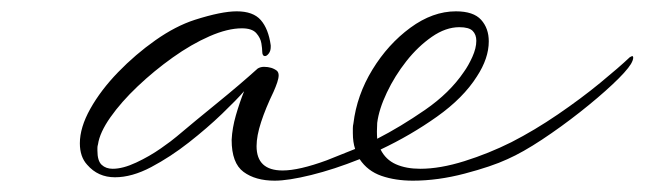

<svg xmlns="http://www.w3.org/2000/svg" viewBox="-20 -307 1138 339"><path d="M465 12Q431 12 410 -3.5Q389 -19 389 -60Q390 -81 396.5 -103.5Q403 -126 411 -146Q398 -131 372 -106Q346 -81 313.5 -55.5Q281 -30 247 -12Q213 6 183 6Q153 6 134 -16Q121 -30 121 -54Q121 -82 139.5 -115Q158 -148 188.5 -179.5Q219 -211 254.5 -236Q290 -261 324 -272Q371 -287 398 -287Q427 -287 440.5 -271.5Q454 -256 458 -227V-224Q458 -217 454.5 -212.5Q451 -208 448 -208Q443 -208 443 -216Q443 -221 441.5 -230.5Q440 -240 432.5 -248.5Q425 -257 407 -257Q382 -257 350 -243Q318 -229 285 -205.5Q252 -182 223 -154.5Q194 -127 175 -100Q156 -73 153 -52Q152 -49 152 -46Q152 -43 152 -41Q152 -23 159.5 -16Q167 -9 179 -9Q197 -9 220.5 -20Q244 -31 264 -45Q284 -59 292 -66Q324 -93 364 -125.5Q404 -158 435 -186Q440 -189 446 -189Q460 -189 469 -182Q472 -179 472 -174Q472 -169 469.5 -161.5Q467 -154 463 -145Q449 -116 441 -91.5Q433 -67 433 -49Q433 -6 479 -6Q508 -6 557 -24L607 -44Q603 -56 603 -72Q603 -76 603 -80.5Q603 -85 604 -89Q610 -139 637.5 -184Q665 -229 704.5 -258Q744 -287 785 -287Q816 -287 829.5 -272Q843 -257 843 -234Q843 -204 822 -172Q798 -134 751.5 -101Q705 -68 652 -43Q661 -25 679 -17Q697 -9 722 -9Q757 -9 800 -22.5Q843 -36 883 -56Q924 -77 965 -105Q1006 -133 1039.5 -160.5Q1073 -188 1092 -206Q1096 -208 1096 -208Q1098 -208 1098 -205Q1098 -201 1094 -194Q1086 -181 1061.5 -158Q1037 -135 1004 -109Q971 -83 937 -60.5Q903 -38 876 -26Q848 -13 800.5 -0.5Q753 12 709 12Q678 12 653.5 3.5Q629 -5 615 -26Q570 -8 529.5 2Q489 12 465 12ZM646 -62Q687 -83 730.5 -113Q774 -143 799 -180Q807 -191 814 -206.5Q821 -222 821 -235Q821 -246 814.5 -252.5Q808 -259 791 -259Q767 -259 742.5 -242Q718 -225 697.5 -199Q677 -173 663 -143.5Q649 -114 646 -90Q645 -74 646 -62Z"/></svg>

Font: WindSong
Style: Regular
Weight: 400
Designer: Robert E. Leuschke
Foundry: Robert E. Leuschke
Version: Version 1.010; ttfautohint (v1.8.3)